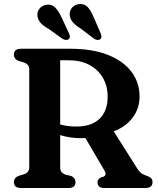

<svg xmlns="http://www.w3.org/2000/svg" viewBox="-20 -945 794 965"><path d="M681.5 -460Q681.5 -400 646.5 -353.5Q611.5 -307 551.5 -285L669.5 -98.5Q679 -83 689.2 -75.2Q699.5 -67.5 716 -62Q733 -56.5 739.8 -49Q746.5 -41.5 746.5 -29.5Q746.5 0 710 0H505Q470 0 470 -29.5Q470 -43.5 486.5 -53L500 -57Q518 -65 505.5 -87L409 -251.5Q399 -250.5 388.5 -250.5Q331.5 -250.5 282.5 -266V-104.5Q282.5 -88.5 289.5 -80.2Q296.5 -72 309.5 -67L338 -60.5Q359.5 -50.5 359.5 -29.5Q359.5 0 323.5 0H86Q50 0 50 -29.5Q50 -52 74.5 -61.5L98.5 -68.5Q112 -72.5 119.5 -81Q127 -89.5 127 -104.5V-595.5Q127 -610.5 119.5 -619Q112 -627.5 98.5 -631.5L74.5 -638.5Q50 -648 50 -670.5Q50 -700 86 -700H333Q445 -700 522.8 -669Q600.5 -638 641 -583.8Q681.5 -529.5 681.5 -460ZM282.5 -642V-319.5Q301.5 -314 322.5 -311.5Q343.5 -309 364.5 -309Q439 -309 480 -347.8Q521 -386.5 521 -460Q521 -512.5 497.2 -553.8Q473.5 -595 429.5 -618.5Q385.5 -642 326 -642ZM450 -860.5 485.5 -778.5Q489 -769 489.8 -761.5Q490.5 -754 484.5 -748.5Q478.5 -743.5 469.8 -744.2Q461 -745 453.5 -750L382.5 -803.5Q358.5 -818.5 345.8 -833.5Q333 -848.5 330.5 -869Q328.5 -889.5 341.5 -905.8Q354.5 -922 377.5 -924.5Q405 -927 421.2 -909Q437.5 -891 450 -860.5ZM288 -860.5 326 -779Q330 -770.5 331.2 -763Q332.5 -755.5 326.5 -749.5Q321 -744 312.2 -744.2Q303.5 -744.5 295.5 -749L223.5 -800.5Q199 -814 185.5 -828.5Q172 -843 168.5 -863Q165 -883.5 177.5 -900.2Q190 -917 212.5 -921Q239.5 -925 256.8 -907.8Q274 -890.5 288 -860.5Z"/></svg>

Font: Fraunces 9pt S050 SemiBold
Style: Regular
Weight: 600
Version: Version 1.000; ttfautohint (v1.8.3)